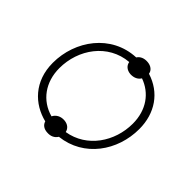

<svg xmlns="http://www.w3.org/2000/svg" viewBox="-139 -717 915 915"><g transform="rotate(45 318.5 -259.5)"><path d="M361 -449C385 -448 404 -457 414 -474C487 -448 536 -383 536 -290C536 -170 461 -56 338 -36C334 -55 319 -69 294 -71C268 -73 247 -61 237 -41C153 -64 101 -136 101 -230C101 -357 184 -475 316 -486C319 -466 335 -451 361 -449ZM277 28C301 30 320 21 331 3C483 -14 576 -148 576 -294C576 -401 519 -483 422 -513C419 -533 402 -546 378 -548C354 -550 335 -542 324 -525C163 -518 61 -376 61 -226C61 -101 139 -26 233 -3C238 15 254 27 277 28Z"/></g></svg>

Font: Fixel Display 20240404 ExLight
Style: Italic
Weight: 200
Italic angle: -10°
Designer: AlfaBravo + MacPaw
Foundry: Kyrylo Tkachov, Marchela Mozhyna, Serhii Makarenko, Maria Weinstein, Zakhar Kryvoshyya
Version: Version 1.211;Glyphs 3.2 (3225)